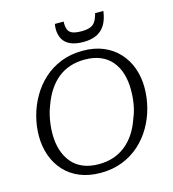

<svg xmlns="http://www.w3.org/2000/svg" viewBox="-134 -1039 1053 1166"><g transform="rotate(-15 393.0 -456.0)"><path d="M355 17Q282 17 225 -6.5Q168 -30 129 -72.5Q90 -115 69.5 -172Q49 -229 49 -295Q49 -358 65.5 -420Q82 -482 114 -537.5Q146 -593 192.5 -635.5Q239 -678 301 -703Q363 -728 440 -728Q513 -728 569.5 -704Q626 -680 665 -637.5Q704 -595 724.5 -538Q745 -481 745 -415Q745 -352 729 -290Q713 -228 681 -172.5Q649 -117 602 -74.5Q555 -32 493 -7.5Q431 17 355 17ZM437 -673Q387 -673 344.5 -659Q302 -645 268 -617.5Q234 -590 208 -550.5Q182 -511 164 -461Q153 -434 146 -404.5Q139 -375 135.5 -345.5Q132 -316 132 -287Q132 -232 146 -186.5Q160 -141 188 -107Q216 -73 258.5 -55Q301 -37 358 -37Q408 -37 450 -51Q492 -65 526.5 -92.5Q561 -120 587 -159.5Q613 -199 630 -249Q642 -277 649 -306Q656 -335 659 -364.5Q662 -394 662 -423Q662 -478 648.5 -523.5Q635 -569 607 -603Q579 -637 536.5 -655Q494 -673 437 -673ZM460 -778Q506 -778 540 -793Q574 -808 595.5 -841.5Q617 -875 624 -929H572Q564 -896 551.5 -877.5Q539 -859 518 -851.5Q497 -844 465 -844Q427 -844 407 -852.5Q387 -861 380 -880Q373 -899 374 -929H319Q318 -921 317 -914Q316 -907 316 -898Q316 -861 331 -834Q346 -807 378 -792.5Q410 -778 460 -778Z"/></g></svg>

Font: Roboto Serif Light
Style: Italic
Weight: 300
Italic angle: -10°
Version: Version 1.007